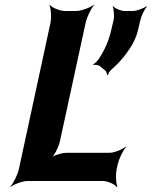

<svg xmlns="http://www.w3.org/2000/svg" viewBox="-20 -757 634 803"><path d="M231 -168 338 -661C343 -685 361 -722 373 -735L372 -737C357 -725 320 -711 297 -711H253C230 -711 197 -725 188 -737L187 -735C193 -722 196 -685 191 -661L59 -50C54 -26 35 11 23 24V26C37 14 74 0 95 0H410C431 0 461 14 469 26L471 24C465 11 463 -26 468 -50L472 -68C477 -92 495 -129 507 -142L506 -144C492 -132 458 -118 438 -118H259C239 -118 202 -107 189 -94L191 -92C207 -104 226 -144 231 -168ZM397 -481 420 -462C424 -459 428 -448 428 -443L432 -444C432 -449 440 -461 446 -466C469 -486 492 -510 511 -537C531 -564 550 -597 558 -635L567 -673C571 -691 585 -719 594 -729L592 -731C581 -722 552 -711 535 -711H502C485 -711 460 -722 453 -731L451 -729C456 -719 459 -691 455 -673L446 -635C435 -584 416 -546 395 -513C389 -503 376 -491 370 -488V-485C376 -487 390 -486 397 -481Z"/></svg>

Font: Asimov
Style: EdgeExtremeIt
Weight: 500
Designer: Google
Version: Version 2.000980: 2014